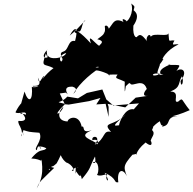

<svg xmlns="http://www.w3.org/2000/svg" viewBox="-20 -992 1112 1105"><path d="M140 -413C112 -428 77 -363 69 -346C84 -330 137 -363 129 -328C138 -339 79 -334 102 -345C131 -319 139 -291 86 -296C80 -274 120 -237 118 -212C115 -232 101 -282 97 -260C123 -209 86 -182 115 -243C149 -233 140 -233 207 -228C230 -183 167 -135 192 -128C202 -186 233 -103 206 -149C266 -148 252 -104 267 -169C229 -94 228 -162 160 -80C231 -77 214 -44 222 -101C207 -77 250 -6 191 93C211 45 212 54 292 -26C235 -43 284 -13 260 -14C295 -56 266 -15 306 -52C348 -126 310 -99 361 -57C400 -45 416 1 393 -10C431 -52 442 -5 416 -38C412 53 421 -25 417 -7C464 65 431 -33 451 39C507 -28 491 -22 526 -90C527 -99 537 -37 514 -58C552 -74 551 2 538 14C561 33 660 -16 614 -9C557 33 634 86 582 2C658 36 632 62 661 57C651 -15 687 -27 710 22C687 -41 689 -41 775 -139C747 -137 640 -104 631 -55C677 -108 725 -94 763 -106C768 -85 751 -117 818 -172C872 -128 846 -201 846 -174C848 -204 879 -219 855 -244C882 -300 825 -253 826 -218C874 -293 920 -300 899 -297C910 -261 911 -251 966 -337C931 -312 941 -333 913 -263C975 -273 920 -325 1020 -325C929 -324 967 -311 1072 -358C1021 -420 1035 -433 1005 -407C969 -397 1023 -466 960 -465C1024 -490 1003 -516 1027 -553C1042 -521 1021 -479 1019 -526C1077 -600 998 -613 981 -561C1024 -631 1031 -615 945 -619C996 -629 884 -603 904 -567C838 -538 848 -587 921 -561C874 -560 882 -568 901 -621C881 -619 887 -595 921 -653C901 -640 942 -709 1008 -736C987 -743 962 -720 984 -759C947 -763 956 -738 949 -805C956 -774 862 -808 848 -780C840 -810 812 -768 829 -751C792 -801 784 -793 771 -783C765 -768 735 -783 752 -877C737 -900 687 -836 686 -881C703 -888 747 -833 721 -811C802 -900 756 -926 749 -933C757 -960 755 -954 735 -972C753 -923 718 -858 692 -865C621 -901 634 -832 575 -801C630 -805 599 -859 583 -841C590 -797 573 -791 540 -766C597 -753 543 -731 552 -727C523 -745 482 -806 503 -742C441 -810 412 -824 406 -810C430 -788 455 -792 416 -820C457 -782 445 -867 472 -876C428 -829 417 -816 381 -787C415 -849 432 -830 412 -756C370 -765 377 -702 343 -695C364 -692 309 -706 340 -653C336 -611 299 -671 361 -687C351 -655 261 -645 255 -675C266 -651 199 -651 253 -706C239 -705 269 -618 244 -684C215 -599 233 -629 288 -600C237 -563 206 -507 235 -555C219 -552 207 -490 198 -546C235 -476 150 -507 171 -494C242 -499 160 -483 163 -494C171 -411 144 -395 121 -465L102 -397ZM360 -459C393 -424 323 -496 394 -493C371 -497 449 -493 402 -452C440 -518 518 -582 577 -615C512 -588 538 -615 497 -636C460 -650 500 -642 485 -591C490 -594 497 -608 473 -626C485 -575 590 -636 530 -587C561 -589 646 -547 598 -562C719 -569 650 -541 693 -610C631 -527 635 -553 698 -522C697 -465 697 -444 704 -496C759 -545 704 -504 728 -514C738 -482 809 -557 828 -468C856 -522 767 -428 835 -441L761 -430L701 -374L596 -395L534 -391L558 -428L493 -410L375 -390L353 -392L324 -454ZM750 -363C699 -373 666 -287 665 -271C639 -268 616 -259 705 -334C635 -262 563 -294 619 -233C570 -245 589 -194 525 -159C568 -212 503 -216 512 -185C561 -200 541 -141 533 -170C478 -199 437 -211 508 -243C443 -219 473 -271 450 -263C436 -337 372 -316 369 -293C302 -296 316 -355 345 -378C332 -334 269 -310 355 -394C284 -412 330 -392 367 -436L429 -426L480 -457L569 -477L591 -422L605 -377V-319L580 -430L632 -385L780 -397Z"/></svg>

Font: Hussar Lance
Style: Italic
Weight: 700
Foundry: Cannot Into Space Fonts, PlusOne Fonts
Version: Version 2.27